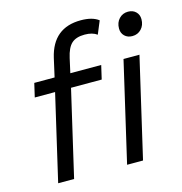

<svg xmlns="http://www.w3.org/2000/svg" viewBox="-108 -833 883 931"><g transform="rotate(-15 333.0 -367.5)"><path d="M420 -500 404 -431H250L150 0H70L170 -431H68L84 -500H186L207 -593Q240 -735 380 -735Q438 -735 469 -711L442 -646Q419 -663 380 -663Q337 -663 314.5 -642.5Q292 -622 281 -572L265 -500ZM612 -716Q636 -716 651 -701.5Q666 -687 666 -664Q666 -634 648 -615Q630 -596 603 -596Q579 -596 564 -610.5Q549 -625 549 -648Q549 -678 567 -697Q585 -716 612 -716ZM416 0 532 -500H612L496 0Z"/></g></svg>

Font: Elaine Sans
Style: Italic
Weight: 400
Italic angle: -13°
Designer: Wei Huang
Foundry: Wei Huang
Version: Version 2.001;December 24, 2019;FontCreator 12.0.0.2547 64-b